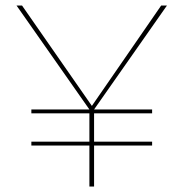

<svg xmlns="http://www.w3.org/2000/svg" viewBox="-20 -678 667 698"><path d="M322 -280H533V-266H322V-163H533V-149H322V0H305V-149H94V-163H305V-266H94V-280H305L40 -658H60L314 -293L566 -658H587Z"/></svg>

Font: Ysabeau Infant Thin
Style: Regular
Weight: 200
Designer: Christian Thalmann (Catharsis Fonts)
Version: Version 0.003